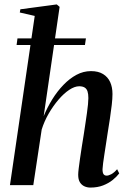

<svg xmlns="http://www.w3.org/2000/svg" viewBox="-20 -837 574 868"><path d="M388.5 11Q374 11 361.5 5.2Q349 -0.5 341.2 -13Q333.5 -25.5 333.5 -47Q333.5 -56.5 335.8 -75.8Q338 -95 341.8 -120.5Q345.5 -146 349.8 -173.8Q354 -201.5 358.5 -228Q362.5 -254 366.2 -278.8Q370 -303.5 373 -325.5Q376 -347.5 377.8 -365Q379.5 -382.5 379.5 -393.5Q379.5 -411.5 375.8 -423.5Q372 -435.5 362.8 -441.2Q353.5 -447 338 -447Q317.5 -447 293 -430.8Q268.5 -414.5 244.5 -386.5Q220.5 -358.5 200.2 -323.5Q180 -288.5 168.5 -251.5L130.5 0H25L137 -765L69.5 -780.5L72 -795L236.5 -817L249.5 -806L177.5 -312Q194 -352 216.5 -388.2Q239 -424.5 266.8 -453.2Q294.5 -482 325.8 -498.8Q357 -515.5 391.5 -515.5Q424.5 -515.5 446 -502.2Q467.5 -489 478 -466Q488.5 -443 488.5 -412Q488.5 -391 485.2 -362.5Q482 -334 477 -301.2Q472 -268.5 466.5 -234.5Q463 -211 459.2 -186.5Q455.5 -162 452 -139.8Q448.5 -117.5 446.2 -99.8Q444 -82 443.5 -72Q443.5 -56 448.2 -49.5Q453 -43 462 -43Q471 -43 483.2 -49.5Q495.5 -56 509.5 -72L519 -53Q507.5 -38 489.2 -23.2Q471 -8.5 446 1.2Q421 11 388.5 11ZM59 -663.5H368.5L364 -633.5H55Z"/></svg>

Font: Merriweather 144pt Medium
Style: Italic
Weight: 500
Italic angle: -7.8°
Version: Version 2.101